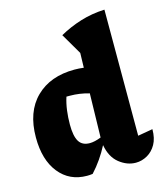

<svg xmlns="http://www.w3.org/2000/svg" viewBox="-113 -838 802 934"><g transform="rotate(-15 287.5 -371.0)"><path d="M394 -751 393 -752H394ZM210 10Q122 10 69.5 -55.5Q17 -121 17 -234Q17 -363 89 -434Q161 -505 284 -505Q306 -505 330 -502L332 -576L270 -682Q322 -711 378.5 -728.5Q435 -746 500 -749V-114L575 -127Q575 -81 558 -51Q541 -21 513.5 -5.5Q486 10 456 10Q412 10 373 -21Q334 -52 323 -114Q306 -81 284.5 -50Q263 -19 238 8Q231 9 224 9.5Q217 10 210 10ZM193 -252Q193 -194 209.5 -167Q226 -140 264 -140Q288 -140 321 -153L326 -374Q278 -388 229 -388Q220 -388 212 -388Q202 -357 197.5 -322.5Q193 -288 193 -252Z"/></g></svg>

Font: Piazzolla ExtraBold
Style: Regular
Weight: 800
Designer: Juan Pablo del Peral
Foundry: Huerta Tipografica
Version: Version 1.330